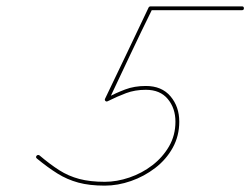

<svg xmlns="http://www.w3.org/2000/svg" viewBox="-20 -570 786 603"><path d="M740 -550Q746 -550 746 -544Q746 -538 740 -538Q668 -538 596 -538Q524 -538 452 -538Q451 -538 455 -540Q458 -542 458 -541Q423 -470 389 -398Q355 -326 321 -254Q319 -251 314 -256Q309 -261 313 -262Q344 -278 373 -289Q402 -300 438 -300Q488 -300 515.5 -267.5Q543 -235 543 -188Q543 -143 522.5 -106Q502 -69 467.5 -42.5Q433 -16 391.5 -1.5Q350 13 309 13Q261 13 226 3.5Q191 -6 160.5 -25Q130 -44 96 -72Q91 -76 95 -81Q99 -85 104 -82Q137 -54 166 -35.5Q195 -17 229 -8Q263 1 309 1Q347 1 386.5 -12.5Q426 -26 458.5 -51Q491 -76 511 -110.5Q531 -145 531 -188Q531 -230 507 -259Q483 -288 438 -288Q404 -288 376 -277.5Q348 -267 318 -252Q314 -250 311 -253Q308 -256 310 -260Q344 -331 378.5 -403Q413 -475 447 -547Q447 -547 449 -549Q451 -550 452 -550Q524 -550 596 -550Q668 -550 740 -550Q740 -550 740 -550Q740 -550 740 -550Z"/></svg>

Font: FRB American Cursive Guidelines Arrows Thin
Style: Italic
Weight: 100
Italic angle: -25°
Version: Version 2.0;Modular Font Editor K font №1